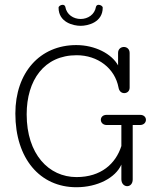

<svg xmlns="http://www.w3.org/2000/svg" viewBox="-20 -766 645 794"><path d="M313.5 -687.5C284.2 -687.5 255.4 -705.1 250 -738.3C248 -744.1 243.7 -746.1 238.8 -746.1C231 -746.1 222.2 -740.2 222.2 -734.4C222.2 -673.3 283.7 -659.2 313.5 -659.2C343.3 -659.2 404.8 -673.3 404.8 -734.4C404.8 -740.2 396 -746.1 388.2 -746.1C383.3 -746.1 378.9 -744.1 377 -738.3C371.6 -705.1 342.8 -687.5 313.5 -687.5ZM528.8 -249H558.6C575.2 -249 583.5 -259.8 583.5 -270.5C583.5 -280.8 575.7 -291 559.6 -291H420.9C404.8 -291 397 -280.8 397 -270.5C397 -259.8 405.3 -249 421.4 -249H481.9V-162.1C458.5 -88.9 397.9 -33.7 296.4 -33.7C181.6 -33.7 90.3 -128.4 90.3 -293C90.3 -434.6 162.6 -537.6 296.9 -537.6C384.3 -537.6 455.1 -483.9 470.2 -403.8C472.7 -389.2 481.9 -380.9 493.7 -380.9C504.9 -380.9 516.1 -388.2 516.1 -403.8V-546.9C516.1 -563.5 504.4 -571.8 492.2 -571.8C480.5 -571.8 468.3 -563.5 468.3 -547.4V-495.6C441.9 -543.5 373 -579.6 295.4 -579.6C145 -579.6 43.5 -465.8 43.5 -296.4C43.5 -109.9 145.5 8.3 295.9 8.3C382.8 8.3 457.5 -30.3 481.9 -85.4V-24.9C481.9 -5.9 494.1 3.9 505.9 3.9C517.6 3.9 528.8 -5.4 528.8 -23.9Z"/></svg>

Font: Cutive Mono
Style: Regular
Weight: 400
Monospace: yes
Designer: Vernon Adams
Foundry: Vernon Adams
Version: Version 1.002